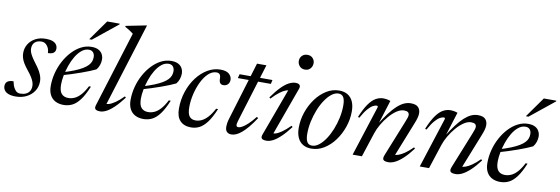

<svg xmlns="http://www.w3.org/2000/svg" viewBox="-62 -1123 4454 1528"><g transform="rotate(10 2165.0 -359.0)"><path d="M57.5 -106.5Q61.5 -87.5 66.5 -73Q71.5 -58.5 81.5 -44Q92 -29 102.8 -24Q113.5 -19 126 -19Q152.5 -19 171.8 -27.8Q191 -36.5 201.5 -53.5Q212 -70.5 212 -95Q212 -110 206.5 -126.8Q201 -143.5 188.2 -164.2Q175.5 -185 152.5 -213Q130 -241 117 -263.2Q104 -285.5 99 -304.8Q94 -324 94 -342Q94 -381 113.5 -413.2Q133 -445.5 168.8 -464.8Q204.5 -484 253 -484Q288 -484 308.8 -475.5Q329.5 -467 339 -452.8Q348.5 -438.5 348.5 -420Q348.5 -406.5 342.2 -396.2Q336 -386 322.8 -380.5Q309.5 -375 288 -375Q287 -395 282.5 -407.8Q278 -420.5 268.5 -433Q259.5 -445 248.2 -450.8Q237 -456.5 223 -456.5Q189.5 -456.5 169.5 -438.8Q149.5 -421 149.5 -387.5Q149.5 -374.5 154.5 -359.2Q159.5 -344 172 -323.5Q184.5 -303 206.5 -274Q229 -245 241.8 -221.8Q254.5 -198.5 260 -179.2Q265.5 -160 265.5 -141.5Q265.5 -97.5 243.2 -63.5Q221 -29.5 182.5 -9.8Q144 10 94.5 10Q58 10 35.5 1Q13 -8 2.8 -23.2Q-7.5 -38.5 -7.5 -57Q-7.5 -73 -0.5 -84Q6.5 -95 21 -100.8Q35.5 -106.5 57.5 -106.5Z M606 -458Q574.5 -458 547.8 -436.2Q521 -414.5 500 -379.5Q479 -344.5 464.5 -302.8Q450 -261 442.2 -220.2Q434.5 -179.5 434.5 -147.5Q434.5 -95 454.2 -73Q474 -51 509 -51Q534.5 -51 559 -61.8Q583.5 -72.5 607.8 -98.8Q632 -125 656 -171.5L671.5 -171Q642.5 -100.5 612.8 -61Q583 -21.5 551 -5.8Q519 10 482 10Q443 10 414.5 -5Q386 -20 370.8 -49.5Q355.5 -79 355.5 -121.5Q355.5 -174.5 369 -226.8Q382.5 -279 407.5 -325.2Q432.5 -371.5 466 -407.2Q499.5 -443 539.2 -463.5Q579 -484 622.5 -484Q657.5 -484 679 -472.2Q700.5 -460.5 710.8 -440.8Q721 -421 721 -398Q721 -376.5 713.5 -354.2Q706 -332 691.5 -314.5Q670.5 -304.5 640.5 -292.2Q610.5 -280 575.2 -267.5Q540 -255 502 -242.8Q464 -230.5 426.5 -220L429 -244.5Q483 -261 521.5 -276.5Q560 -292 585.5 -307.5Q611 -323 625.8 -338.8Q640.5 -354.5 646.5 -371.2Q652.5 -388 652.5 -406Q652.5 -421.5 647 -433.2Q641.5 -445 631.2 -451.5Q621 -458 606 -458ZM592.5 -540.5 709 -704.5H810L809.5 -698.5L613.5 -540.5Z M926.5 -643.5Q917.5 -651 907 -658.2Q896.5 -665.5 884.2 -673.2Q872 -681 857.5 -688L859.5 -695.5L1020.5 -727.5H1026.5L812.5 -42L804 -58.5Q816 -54.5 836.5 -60.2Q857 -66 886 -85.5Q915 -105 951.5 -142L960.5 -133Q921 -81 887.8 -49.5Q854.5 -18 827.2 -4Q800 10 777.5 10Q749.5 10 739.2 0.2Q729 -9.5 736.5 -33.5Z M1251 -458Q1219.5 -458 1192.8 -436.2Q1166 -414.5 1145 -379.5Q1124 -344.5 1109.5 -302.8Q1095 -261 1087.2 -220.2Q1079.5 -179.5 1079.5 -147.5Q1079.5 -95 1099.2 -73Q1119 -51 1154 -51Q1179.5 -51 1204 -61.8Q1228.5 -72.5 1252.8 -98.8Q1277 -125 1301 -171.5L1316.5 -171Q1287.5 -100.5 1257.8 -61Q1228 -21.5 1196 -5.8Q1164 10 1127 10Q1088 10 1059.5 -5Q1031 -20 1015.8 -49.5Q1000.5 -79 1000.5 -121.5Q1000.5 -174.5 1014 -226.8Q1027.5 -279 1052.5 -325.2Q1077.5 -371.5 1111 -407.2Q1144.5 -443 1184.2 -463.5Q1224 -484 1267.5 -484Q1302.5 -484 1324 -472.2Q1345.5 -460.5 1355.8 -440.8Q1366 -421 1366 -398Q1366 -376.5 1358.5 -354.2Q1351 -332 1336.5 -314.5Q1315.5 -304.5 1285.5 -292.2Q1255.5 -280 1220.2 -267.5Q1185 -255 1147 -242.8Q1109 -230.5 1071.5 -220L1074 -244.5Q1128 -261 1166.5 -276.5Q1205 -292 1230.5 -307.5Q1256 -323 1270.8 -338.8Q1285.5 -354.5 1291.5 -371.2Q1297.5 -388 1297.5 -406Q1297.5 -421.5 1292 -433.2Q1286.5 -445 1276.2 -451.5Q1266 -458 1251 -458Z M1637 -456.5Q1602 -456.5 1571.5 -428Q1541 -399.5 1518.5 -353.2Q1496 -307 1483.2 -252.8Q1470.5 -198.5 1470.5 -147.5Q1470.5 -95 1487.2 -73Q1504 -51 1538 -51Q1562 -51 1586.2 -62.2Q1610.5 -73.5 1635 -100Q1659.5 -126.5 1683.5 -171.5L1699 -171Q1670 -101.5 1640.5 -62Q1611 -22.5 1579.5 -6.2Q1548 10 1512 10Q1454.5 10 1423 -23Q1391.5 -56 1391.5 -121.5Q1391.5 -194 1413.2 -259.2Q1435 -324.5 1473 -375Q1511 -425.5 1560.5 -454.8Q1610 -484 1664.5 -484Q1712 -484 1734.2 -464Q1756.5 -444 1756.5 -416.5Q1756.5 -395 1743 -380.5Q1729.5 -366 1706 -366Q1689 -366 1680.2 -377.5Q1671.5 -389 1671.5 -412.5Q1671.5 -436 1663 -446.2Q1654.5 -456.5 1637 -456.5Z M1811 -441.5 1819.5 -474H2085L2078 -441.5ZM1873.5 -112Q1870.5 -102 1868.8 -95Q1867 -88 1866.2 -83Q1865.5 -78 1865.5 -74Q1865.5 -65 1870 -61Q1874.5 -57 1883 -57Q1894.5 -57 1913 -67Q1931.5 -77 1957 -100.2Q1982.5 -123.5 2014 -163.5L2025.5 -155.5Q1995 -109 1968.2 -77.2Q1941.5 -45.5 1918.2 -26.2Q1895 -7 1875 1.2Q1855 9.5 1837.5 9.5Q1815.5 9.5 1801.5 -3.2Q1787.5 -16 1787.5 -46.5Q1787.5 -58 1790.2 -75.8Q1793 -93.5 1803 -125L1941.5 -581H2017.5Z M2082.5 -33.5 2228 -429 2239.5 -416Q2225 -418 2204 -410.2Q2183 -402.5 2155.8 -382.2Q2128.5 -362 2094.5 -325.5L2085 -334Q2124.5 -389.5 2157 -422.2Q2189.5 -455 2217.8 -469.5Q2246 -484 2270.5 -484Q2296 -484 2304.5 -472.5Q2313 -461 2305 -440.5L2160 -40L2149.5 -58.5Q2163 -54 2183 -59.5Q2203 -65 2231.8 -84.8Q2260.5 -104.5 2298.5 -142L2307.5 -133Q2268 -81 2234.5 -49.5Q2201 -18 2173.2 -4Q2145.5 10 2121.5 10Q2093 10 2083.5 -0.2Q2074 -10.5 2082.5 -33.5ZM2265 -661.5Q2265 -677.5 2272.5 -690.8Q2280 -704 2293.2 -712Q2306.5 -720 2325 -720Q2352.5 -720 2368.5 -702.8Q2384.5 -685.5 2384.5 -661.5Q2384.5 -645 2377.2 -631.2Q2370 -617.5 2356.8 -609Q2343.5 -600.5 2325 -600.5Q2297.5 -600.5 2281.2 -618.8Q2265 -637 2265 -661.5Z M2624 -484Q2664.5 -484 2692.8 -466.8Q2721 -449.5 2735.8 -416.8Q2750.5 -384 2750.5 -337Q2750.5 -273 2729.2 -211.2Q2708 -149.5 2671.2 -99.5Q2634.5 -49.5 2586.2 -19.8Q2538 10 2483.5 10Q2443.5 10 2415 -7.2Q2386.5 -24.5 2371.8 -57.5Q2357 -90.5 2357 -136.5Q2357 -201 2378.2 -262.8Q2399.5 -324.5 2436.2 -374.5Q2473 -424.5 2521.2 -454.2Q2569.5 -484 2624 -484ZM2485 -14.5Q2513 -14.5 2540.5 -35.8Q2568 -57 2592.5 -93.5Q2617 -130 2635.5 -176Q2654 -222 2664.8 -272.2Q2675.5 -322.5 2675.5 -371Q2675.5 -416 2663 -437.8Q2650.5 -459.5 2622.5 -459.5Q2594.5 -459.5 2567 -438.2Q2539.5 -417 2515 -380.5Q2490.5 -344 2472 -297.8Q2453.5 -251.5 2442.8 -201.2Q2432 -151 2432 -102.5Q2432 -58 2444.5 -36.2Q2457 -14.5 2485 -14.5Z M2818 -298.5 2806.5 -303Q2835 -372 2862.8 -411.2Q2890.5 -450.5 2919.8 -467Q2949 -483.5 2980 -483.5Q2991 -483.5 3000.8 -482.2Q3010.5 -481 3019.5 -478.8Q3028.5 -476.5 3038 -473L2974 -269H2968.5Q3003.5 -326 3034 -366.5Q3064.5 -407 3092.8 -432.8Q3121 -458.5 3147.8 -470.8Q3174.5 -483 3202 -483Q3245.5 -483 3263 -463.8Q3280.5 -444.5 3280.5 -415Q3280.5 -398.5 3275.2 -378.5Q3270 -358.5 3255.5 -323L3143 -40L3137 -56.5Q3153 -54.5 3175.2 -62Q3197.5 -69.5 3226 -89Q3254.5 -108.5 3288 -142L3297 -133.5Q3257.5 -81 3223.2 -49.5Q3189 -18 3160.5 -4Q3132 10 3107.5 10Q3075.5 10 3065.8 -1.2Q3056 -12.5 3068 -42L3183.5 -329.5Q3193 -353 3197 -365.8Q3201 -378.5 3201 -387Q3201 -401.5 3191.2 -409.5Q3181.5 -417.5 3159 -417.5Q3131 -417.5 3100.2 -397Q3069.5 -376.5 3040.8 -343Q3012 -309.5 2989.8 -271.2Q2967.5 -233 2956 -197.5L2891.5 0H2816.5L2947 -405Q2948 -410 2946.2 -413.8Q2944.5 -417.5 2938.5 -417.5Q2925 -417.5 2907 -407.8Q2889 -398 2866.8 -372.2Q2844.5 -346.5 2818 -298.5Z M3360.5 -298.5 3349 -303Q3377.5 -372 3405.2 -411.2Q3433 -450.5 3462.2 -467Q3491.5 -483.5 3522.5 -483.5Q3533.5 -483.5 3543.2 -482.2Q3553 -481 3562 -478.8Q3571 -476.5 3580.5 -473L3516.5 -269H3511Q3546 -326 3576.5 -366.5Q3607 -407 3635.2 -432.8Q3663.5 -458.5 3690.2 -470.8Q3717 -483 3744.5 -483Q3788 -483 3805.5 -463.8Q3823 -444.5 3823 -415Q3823 -398.5 3817.8 -378.5Q3812.5 -358.5 3798 -323L3685.5 -40L3679.5 -56.5Q3695.5 -54.5 3717.8 -62Q3740 -69.5 3768.5 -89Q3797 -108.5 3830.5 -142L3839.5 -133.5Q3800 -81 3765.8 -49.5Q3731.5 -18 3703 -4Q3674.5 10 3650 10Q3618 10 3608.2 -1.2Q3598.5 -12.5 3610.5 -42L3726 -329.5Q3735.5 -353 3739.5 -365.8Q3743.5 -378.5 3743.5 -387Q3743.5 -401.5 3733.8 -409.5Q3724 -417.5 3701.5 -417.5Q3673.5 -417.5 3642.8 -397Q3612 -376.5 3583.2 -343Q3554.5 -309.5 3532.2 -271.2Q3510 -233 3498.5 -197.5L3434 0H3359L3489.5 -405Q3490.5 -410 3488.8 -413.8Q3487 -417.5 3481 -417.5Q3467.5 -417.5 3449.5 -407.8Q3431.5 -398 3409.2 -372.2Q3387 -346.5 3360.5 -298.5Z M4134.5 -458Q4103 -458 4076.2 -436.2Q4049.5 -414.5 4028.5 -379.5Q4007.5 -344.5 3993 -302.8Q3978.5 -261 3970.8 -220.2Q3963 -179.5 3963 -147.5Q3963 -95 3982.8 -73Q4002.5 -51 4037.5 -51Q4063 -51 4087.5 -61.8Q4112 -72.5 4136.2 -98.8Q4160.5 -125 4184.5 -171.5L4200 -171Q4171 -100.5 4141.2 -61Q4111.5 -21.5 4079.5 -5.8Q4047.5 10 4010.5 10Q3971.5 10 3943 -5Q3914.5 -20 3899.2 -49.5Q3884 -79 3884 -121.5Q3884 -174.5 3897.5 -226.8Q3911 -279 3936 -325.2Q3961 -371.5 3994.5 -407.2Q4028 -443 4067.8 -463.5Q4107.5 -484 4151 -484Q4186 -484 4207.5 -472.2Q4229 -460.5 4239.2 -440.8Q4249.5 -421 4249.5 -398Q4249.5 -376.5 4242 -354.2Q4234.5 -332 4220 -314.5Q4199 -304.5 4169 -292.2Q4139 -280 4103.8 -267.5Q4068.5 -255 4030.5 -242.8Q3992.5 -230.5 3955 -220L3957.5 -244.5Q4011.5 -261 4050 -276.5Q4088.5 -292 4114 -307.5Q4139.5 -323 4154.2 -338.8Q4169 -354.5 4175 -371.2Q4181 -388 4181 -406Q4181 -421.5 4175.5 -433.2Q4170 -445 4159.8 -451.5Q4149.5 -458 4134.5 -458ZM4121 -540.5 4237.5 -704.5H4338.5L4338 -698.5L4142 -540.5Z"/></g></svg>

Font: Newsreader 48pt
Style: Italic
Weight: 400
Italic angle: -17°
Version: Version 1.003